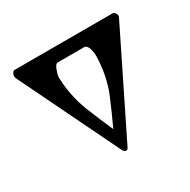

<svg xmlns="http://www.w3.org/2000/svg" viewBox="-83 121 454 458"><g transform="rotate(-30 144.0 350.0)"><path d="M9 200Q5 200 3 204Q0 208 0 213L1 217Q1 218 1 218L135 494Q139 500 142 500Q148 500 150 494L286 218Q288 215 288 212Q288 207 285 204Q283 200 279 200ZM181 236Q187 237 191 248Q194 259 194 268Q193 319 176 363Q158 406 142 440Q127 407 110 364Q93 320 91 270Q91 261 96 249Q100 237 106 236Z"/></g></svg>

Font: Bravura Text
Style: Regular
Weight: 400
Designer: Daniel Spreadbury et al.
Foundry: Steinberg Media Technologies GmbH
Version: Version 1.393